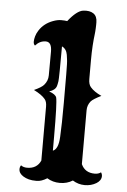

<svg xmlns="http://www.w3.org/2000/svg" viewBox="-54 -798 560 848"><g transform="rotate(5 225.5 -374.0)"><path d="M300.3 -5.9Q275.4 9.8 243.7 9.8Q211.9 9.8 187 -5.9Q162.1 9.8 140.9 9.8Q119.6 9.8 106 6.1Q92.3 2.4 82 -3.9Q61 -16.6 61 -35.6Q61 -45.4 66.4 -52.7Q77.1 -44.4 93.8 -44.4Q137.2 -44.4 153.8 -81.5V-320.3Q153.8 -342.8 144.5 -353.5Q129.9 -371.6 94.2 -389.2Q127.4 -404.3 137.2 -416Q153.8 -435.1 153.8 -459L154.3 -564.5Q154.3 -607.4 127.7 -607.4Q101.1 -607.4 81.5 -585Q74.7 -590.8 74.7 -601.6Q74.7 -612.3 78.4 -625.5Q82 -638.7 90.8 -652.3Q111.8 -685.1 151.4 -699.7Q170.9 -707 187 -707Q203.1 -707 213.9 -705.1Q252.4 -753.9 280.8 -757.3Q309.1 -760.7 325.9 -749.3Q342.8 -737.8 342.8 -710.9V-699.2Q342.8 -692.4 342.3 -684.6Q341.8 -676.8 341.3 -668.9Q340.8 -661.1 339.8 -654.3Q338.9 -647.5 337.6 -634.8Q336.4 -622.1 335.4 -606.9Q333.5 -576.7 333.5 -542V-459Q333.5 -435.1 343.8 -423.3Q359.9 -404.3 393.1 -389.2Q357.4 -371.6 347.7 -360.4Q333.5 -342.8 333.5 -320.3V-81.5Q350.1 -44.4 393.6 -44.4Q410.2 -44.4 420.9 -52.7Q426.3 -45.4 426.3 -35.9Q426.3 -26.4 420.7 -18.1Q415 -9.8 405.3 -3.9Q382.8 9.8 354 9.8Q325.2 9.8 300.3 -5.9ZM200.7 -129.4Q225.1 -138.7 227.5 -193.4Q230.5 -248 230.5 -344.5Q230.5 -440.9 230.2 -470Q230 -499 229.5 -515.1Q229 -531.2 227.5 -539.1L225.1 -556.6Q220.7 -582.5 200.7 -591.8Q200.7 -451.7 198.5 -437.3Q196.3 -422.9 193.8 -415Q188 -397 161.6 -388.7Q190.9 -378.4 194.8 -364.3Q200.7 -340.8 200.7 -192.9Z"/></g></svg>

Font: Rye
Style: Regular
Weight: 400
Designer: Nicole Fally
Foundry: Nicole Fally
Version: Version 1.001